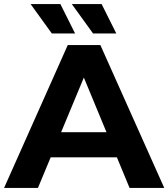

<svg xmlns="http://www.w3.org/2000/svg" viewBox="-29 -921 825 941"><path d="M-9 0 303 -700H463L776 0H606L350 -618H414L157 0ZM147 -150 190 -273H550L594 -150ZM427 -757 323 -901H469L541 -757ZM225 -757 121 -901H267L339 -757Z"/></svg>

Font: MOST Montserrat
Style: Bold
Weight: 700
Designer: Julieta Ulanovsky
Foundry: Julieta Ulanovsky
Version: Version 8.000;March 11, 2024;FontCreator 15.0.0.2926 64-bit